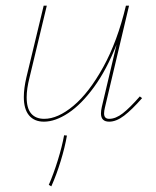

<svg xmlns="http://www.w3.org/2000/svg" viewBox="-20 -426 550 677"><path d="M481 -80Q445 -39 417.5 -18Q390 3 365 3Q336 3 336 -26Q336 -36 339 -49L391 -269Q356 -180 311.5 -119Q267 -58 221 -27.5Q175 3 135 3Q101 3 82.5 -19Q64 -41 64 -84Q64 -114 73 -153L134 -406H145L84 -152Q74 -113 74 -83Q74 -44 90 -25.5Q106 -7 136 -7Q184 -7 239 -53Q294 -99 344 -189.5Q394 -280 424 -406H435L350 -47Q347 -35 347 -26Q347 -7 365 -7Q388 -7 413 -26.5Q438 -46 473 -86ZM206 51 216 52Q209 93 194 142Q179 191 161 231L152 226Q169 187 184 138.5Q199 90 206 51Z"/></svg>

Font: Ysabeau Hairline
Style: Italic
Weight: 100
Italic angle: -12°
Designer: Christian Thalmann (Catharsis Fonts)
Version: Version 0.003